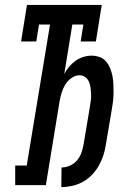

<svg xmlns="http://www.w3.org/2000/svg" viewBox="-20 -755 540 783"><path d="M230 8 231 -72Q248 -72 265 -79.5Q282 -87 294 -101Q306 -115 312 -132Q318 -149 321 -167L346 -316Q348 -330 350 -343.5Q352 -357 351.5 -370Q351 -383 349.5 -396Q348 -409 343 -421Q338 -433 328 -440.5Q318 -448 304 -448Q287 -448 271 -436.5Q255 -425 245.5 -409Q236 -393 231 -376Q226 -359 223 -342L167 0H42V-80H89L184 -655H139L128 -586H66L90 -735H395L371 -586H309L320 -655H275L242 -453Q250 -469 262 -483Q274 -497 288 -507Q302 -517 319 -522.5Q336 -528 353 -528Q371 -528 387 -522Q403 -516 413.5 -503Q424 -490 430 -474.5Q436 -459 439 -442.5Q442 -426 442.5 -408.5Q443 -391 443 -373.5Q443 -356 440.5 -338.5Q438 -321 435 -303L412 -167Q409 -145 402 -123Q395 -101 383.5 -80.5Q372 -60 355.5 -42.5Q339 -25 318 -13.5Q297 -2 274.5 3Q252 8 230 8Z"/></svg>

Font: Iosevka Curly Slab Medium
Style: Italic
Weight: 500
Italic angle: -9°
Monospace: yes
Designer: Belleve Invis
Foundry: Belleve Invis
Version: Version 22.1.2; ttfautohint (v1.8.4)